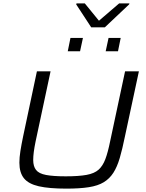

<svg xmlns="http://www.w3.org/2000/svg" viewBox="-20 -1111 865 1139"><path d="M374 8Q271 8 210 -6Q149 -20 122 -53.5Q95 -87 95 -146Q95 -177 101 -215Q107 -253 117 -301L199 -688H280L191 -271Q184 -237 180.5 -210Q177 -183 177 -162Q177 -124 194 -102.5Q211 -81 253.5 -73Q296 -65 370 -65Q447 -65 493.5 -73.5Q540 -82 565 -104.5Q590 -127 605 -167Q620 -207 633 -271L722 -688H804L721 -301Q706 -227 690.5 -174Q675 -121 652.5 -86Q630 -51 595.5 -30Q561 -9 507 -0.5Q453 8 374 8ZM607 -807 624 -886H696L680 -807ZM382 -807 398 -886H472L455 -807ZM521 -949 432 -1085 434 -1091H483L567 -988L687 -1091H748L746 -1085L602 -949Z"/></svg>

Font: Saira Expanded
Style: Italic
Weight: 400
Width: 7
Italic angle: -12°
Designer: Hector Gatti with collaboration of the Omnibus-Type team
Foundry: Omnibus-Type
Version: Version 1.101